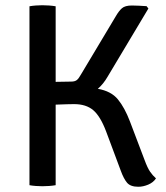

<svg xmlns="http://www.w3.org/2000/svg" viewBox="-20 -707 634 733"><path d="M575.5 -26Q565.5 -10.5 546 -2.2Q526.5 6 508 6Q478 6 465 -9.5Q452 -25 441 -55.5L385 -205.5Q363 -263.5 335.8 -286.5Q308.5 -309.5 263 -309.5Q252.5 -309.5 235 -309Q217.5 -308.5 192.5 -307.5V0Q181 2 167.5 3Q154 4 141.5 4Q130.5 4 116.8 3Q103 2 92.5 0V-683Q103 -685 116.8 -686Q130.5 -687 141.5 -687Q154 -687 167.5 -686Q181 -685 192.5 -683V-394.5Q224.5 -395 251.5 -395.5Q266.5 -395.5 273.8 -401.8Q281 -408 289 -422.5L421.5 -644Q433.5 -665 445.5 -675.5Q457.5 -686 483.5 -686Q496 -686 510.5 -685.2Q525 -684.5 539.5 -683.5L546.5 -674.5L391 -414.5Q374.5 -386 353.5 -368Q404.5 -359 430.2 -327.5Q456 -296 476 -243.5L532 -96Q543 -66 553 -51.5Q563 -37 575.5 -26Z"/></svg>

Font: Signika Negative SC
Style: Regular
Weight: 400
Designer: Anna Giedryś
Foundry: Anna Giedryś
Version: Version 2.000; ttfautohint (v1.8.3) -l 8 -r 50 -G 200 -x 9 -